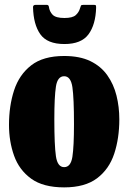

<svg xmlns="http://www.w3.org/2000/svg" viewBox="-20 -774 542 811"><path d="M18 -246.5Q18 -326.5 39.5 -392.5Q61 -458.5 111.8 -498Q162.5 -537.5 251 -537.5Q317 -537.5 361.8 -515.8Q406.5 -494 433.2 -456.2Q460 -418.5 472 -370.5Q484 -322.5 484 -270Q484 -190 462.5 -124.8Q441 -59.5 390 -21Q339 17.5 251 17.5Q162.5 17.5 111.8 -19.2Q61 -56 39.5 -116.2Q18 -176.5 18 -246.5ZM209.5 -270Q209.5 -160.5 216.2 -114.2Q223 -68 251 -68Q279 -68 285.8 -111.8Q292.5 -155.5 292.5 -250Q292.5 -359.5 285.8 -405.8Q279 -452 251 -452Q223 -452 216.2 -408.2Q209.5 -364.5 209.5 -270ZM252 -588Q179.5 -588 150.2 -629.5Q121 -671 119.5 -744Q119.5 -753.5 131 -753.5H177.5Q185 -753.5 186.5 -745.5Q189 -725.5 202.2 -711.8Q215.5 -698 252 -698Q286.5 -698 300 -710.2Q313.5 -722.5 318 -739Q320.5 -746 321.8 -749.8Q323 -753.5 332 -753.5H376Q383.5 -753.5 384.8 -751.2Q386 -749 386 -741.5Q384 -670 353.8 -629Q323.5 -588 252 -588Z"/></svg>

Font: Besley* Condensed Heavy
Style: Regular
Weight: 800
Width: 3
Designer: Owen Earl
Foundry: indestructible type*
Version: Version 3.000; ttfautohint (v1.8.3)